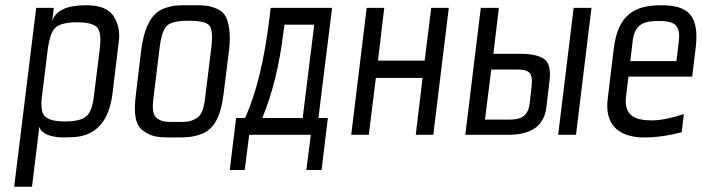

<svg xmlns="http://www.w3.org/2000/svg" viewBox="-20 -514 2676 732"><path d="M219 10C239 10 256 9 271 8C346 -1 395 -49 409 -158L433 -357C438 -394 430 -427 412 -454C393 -481 359 -494 310 -494C233 -494 190 -473 179 -432L185 -484H118L34 198H102L130 -31C137 -1 184 10 219 10ZM338 -147C333 -106 323 -80 307 -69C292 -57 265 -51 228 -51C191 -51 166 -57 153 -69C139 -80 135 -106 140 -147L162 -325C168 -370 178 -398 194 -411C210 -423 236 -429 274 -429C311 -429 336 -423 349 -411C362 -398 366 -370 360 -325Z M853 -321C857 -353 857 -380 854 -402C848 -445 838 -467 806 -481C773 -495 754 -494 707 -494C660 -494 641 -495 604 -481C554 -462 529 -405 518 -321L498 -153C489 -82 495 -35 528 -14C562 10 588 10 645 10C691 10 712 10 748 -3C797 -21 822 -72 832 -153ZM762 -140C757 -100 749 -74 727 -62C703 -48 688 -49 652 -49C617 -49 601 -48 580 -62C562 -74 560 -100 565 -140L589 -336C595 -381 605 -408 620 -419C635 -430 661 -435 700 -435C738 -435 764 -430 776 -419C788 -408 791 -381 786 -336Z M1134 -64H980C1019 -158 1046 -268 1061 -395L1065 -420H1178ZM1008 -450C988 -285 957 -157 914 -64H880L856 134H913L930 0H1165L1148 134H1206L1230 -64H1194L1246 -484H1012Z M1632 0 1691 -484H1624L1599 -283H1421L1445 -484H1378L1319 0H1386L1413 -217H1591L1565 0Z M2176 0 2235 -484H2167L2108 0ZM1918 0C2006 0 2055 -35 2063 -105L2075 -205C2080 -246 2074 -274 2056 -288C2037 -302 2006 -309 1961 -309H1861L1882 -484H1813L1754 0ZM1920 -58H1829L1853 -249H1945C1997 -249 2014 -241 2006 -178L1999 -117C1992 -65 1958 -58 1920 -58Z M2501 -494C2399 -494 2336 -458 2320 -329L2297 -138C2283 -28 2351 10 2436 10C2483 10 2530 3 2579 -10L2587 -79C2538 -63 2498 -55 2465 -55C2402 -55 2357 -72 2367 -149L2376 -222H2619L2632 -329C2648 -458 2601 -494 2501 -494ZM2492 -434C2546 -434 2576 -423 2568 -357L2559 -281H2383L2392 -357C2400 -425 2438 -434 2492 -434Z"/></svg>

Font: Gamestation Condensed
Style: Italic
Weight: 400
Width: 3
Designer: Jonas Hecksher
Foundry: Jonas Hecksher, Playtypeª, e-types AS
Version: Version 1.003